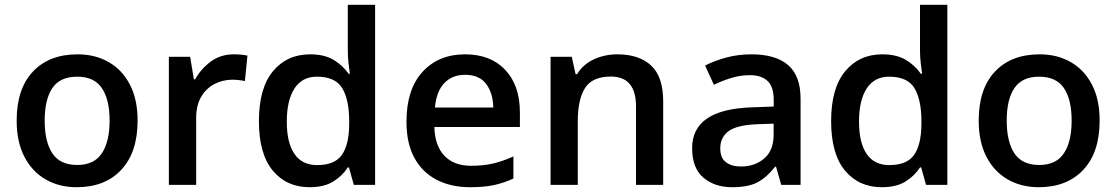

<svg xmlns="http://www.w3.org/2000/svg" viewBox="-20 -780 4709 810"><path d="M560.5 -271.5Q560.5 -137.2 491.7 -63.7Q422.9 9.8 303.7 9.8Q229.5 9.8 172.4 -23.2Q115.2 -56.2 82.8 -118.9Q50.3 -181.6 50.3 -271.5Q50.3 -405.3 118.9 -478Q187.5 -550.8 307.1 -550.8Q381.8 -550.8 439 -517.8Q496.1 -484.9 528.3 -422.6Q560.5 -360.4 560.5 -271.5ZM168.5 -271.5Q168.5 -182.1 200.9 -133.1Q233.4 -84 305.7 -84Q377 -84 409.7 -133.3Q442.4 -182.6 442.4 -271.5Q442.4 -359.9 409.9 -408.2Q377.4 -456.5 305.2 -456.5Q233.4 -456.5 200.9 -408.4Q168.5 -360.4 168.5 -271.5Z M966.3 -550.8Q997.6 -550.8 1023.9 -545.4L1013.2 -438Q1002.9 -440.4 988 -442.1Q973.1 -443.8 961.4 -443.8Q920.4 -443.8 885.3 -425.8Q850.1 -407.7 828.9 -371.8Q807.6 -335.9 807.6 -282.7V0H692.4V-540.5H782.2L797.9 -445.3H803.2Q827.1 -488.8 868.7 -519.8Q910.2 -550.8 966.3 -550.8Z M1285.6 9.8Q1189 9.8 1130.6 -60.5Q1072.3 -130.9 1072.3 -269Q1072.3 -408.2 1131.6 -479.5Q1190.9 -550.8 1288.1 -550.8Q1349.1 -550.8 1388.2 -526.9Q1427.2 -502.9 1450.7 -468.8H1456.1Q1453.6 -483.9 1450.4 -512.2Q1447.3 -540.5 1447.3 -565.4V-759.8H1562.5V0H1472.7L1452.1 -73.7H1447.3Q1424.8 -38.6 1386.2 -14.4Q1347.7 9.8 1285.6 9.8ZM1317.9 -83.5Q1391.6 -83.5 1421.9 -126Q1452.1 -168.5 1453.1 -253.4V-268.6Q1453.1 -359.4 1423.8 -408Q1394.5 -456.5 1316.9 -456.5Q1254.4 -456.5 1222.2 -406.5Q1189.9 -356.4 1189.9 -267.1Q1189.9 -177.7 1222.2 -130.6Q1254.4 -83.5 1317.9 -83.5Z M1941.9 -550.8Q2049.8 -550.8 2111.6 -485.1Q2173.3 -419.4 2173.3 -305.7V-244.1H1812.5Q1814.5 -165.5 1854.7 -123Q1895 -80.6 1967.8 -80.6Q2019 -80.6 2060.5 -90.3Q2102.1 -100.1 2146 -120.1V-26.9Q2105 -7.8 2063.2 1Q2021.5 9.8 1962.9 9.8Q1883.3 9.8 1822.8 -21.2Q1762.2 -52.2 1728.5 -113.5Q1694.8 -174.8 1694.8 -266.6Q1694.8 -402.8 1762.5 -476.8Q1830.1 -550.8 1941.9 -550.8ZM1941.9 -464.4Q1887.7 -464.4 1854.2 -429.2Q1820.8 -394 1814.9 -326.2H2061Q2060.1 -386.7 2031.2 -425.5Q2002.4 -464.4 1941.9 -464.4Z M2584.5 -550.8Q2675.8 -550.8 2726.8 -503.7Q2777.8 -456.5 2777.8 -352.5V0H2663.1V-331.1Q2663.1 -457 2557.1 -457Q2478.5 -457 2448 -408.4Q2417.5 -359.9 2417.5 -268.6V0H2302.7V-540.5H2392.1L2408.2 -467.3H2414.6Q2440.4 -509.3 2486.1 -530Q2531.7 -550.8 2584.5 -550.8Z M3149.9 -550.8Q3252.4 -550.8 3304.9 -505.4Q3357.4 -460 3357.4 -363.8V0H3275.9L3253.9 -76.7H3250Q3215.3 -32.2 3176.3 -11.2Q3137.2 9.8 3068.4 9.8Q2995.1 9.8 2947.5 -30.5Q2899.9 -70.8 2899.9 -155.3Q2899.9 -318.4 3150.4 -327.1L3244.1 -330.6V-358.9Q3244.1 -414.6 3217.8 -438.7Q3191.4 -462.9 3144.5 -462.9Q3103.5 -462.9 3065.4 -451.2Q3027.3 -439.5 2991.7 -422.4L2954.6 -503.4Q2994.1 -523.9 3044.4 -537.4Q3094.7 -550.8 3149.9 -550.8ZM3243.7 -258.3 3173.8 -255.9Q3087.4 -252.4 3053 -226.1Q3018.6 -199.7 3018.6 -154.3Q3018.6 -113.8 3042.5 -95.7Q3066.4 -77.6 3105.5 -77.6Q3165 -77.6 3204.3 -111.6Q3243.7 -145.5 3243.7 -211.4Z M3699.7 9.8Q3603 9.8 3544.7 -60.5Q3486.3 -130.9 3486.3 -269Q3486.3 -408.2 3545.7 -479.5Q3605 -550.8 3702.1 -550.8Q3763.2 -550.8 3802.2 -526.9Q3841.3 -502.9 3864.7 -468.8H3870.1Q3867.7 -483.9 3864.5 -512.2Q3861.3 -540.5 3861.3 -565.4V-759.8H3976.6V0H3886.7L3866.2 -73.7H3861.3Q3838.9 -38.6 3800.3 -14.4Q3761.7 9.8 3699.7 9.8ZM3731.9 -83.5Q3805.7 -83.5 3835.9 -126Q3866.2 -168.5 3867.2 -253.4V-268.6Q3867.2 -359.4 3837.9 -408Q3808.6 -456.5 3731 -456.5Q3668.5 -456.5 3636.2 -406.5Q3604 -356.4 3604 -267.1Q3604 -177.7 3636.2 -130.6Q3668.5 -83.5 3731.9 -83.5Z M4619.1 -271.5Q4619.1 -137.2 4550.3 -63.7Q4481.4 9.8 4362.3 9.8Q4288.1 9.8 4231 -23.2Q4173.8 -56.2 4141.4 -118.9Q4108.9 -181.6 4108.9 -271.5Q4108.9 -405.3 4177.5 -478Q4246.1 -550.8 4365.7 -550.8Q4440.4 -550.8 4497.6 -517.8Q4554.7 -484.9 4586.9 -422.6Q4619.1 -360.4 4619.1 -271.5ZM4227.1 -271.5Q4227.1 -182.1 4259.5 -133.1Q4292 -84 4364.3 -84Q4435.5 -84 4468.3 -133.3Q4501 -182.6 4501 -271.5Q4501 -359.9 4468.5 -408.2Q4436 -456.5 4363.8 -456.5Q4292 -456.5 4259.5 -408.4Q4227.1 -360.4 4227.1 -271.5Z"/></svg>

Font: Open Sans SemiBold
Style: Regular
Weight: 600
Designer: Monotype Design Team
Foundry: Monotype Imaging Inc.
Version: Version 3.003; ttfautohint (v1.8.4)